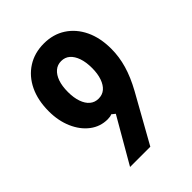

<svg xmlns="http://www.w3.org/2000/svg" viewBox="-230 -939 1059 1059"><g transform="rotate(-45 300.0 -409.0)"><path d="M301 -818Q374 -818 428.5 -782.5Q483 -747 513.5 -683.5Q544 -620 544 -534Q544 -472 526 -410Q508 -348 470 -279L314 0H156L308 -263L288 -279Q282 -276 273.5 -274.5Q265 -273 255 -273Q198 -273 153 -307Q108 -341 82 -400.5Q56 -460 56 -534Q56 -620 86.5 -683.5Q117 -747 172.5 -782.5Q228 -818 301 -818ZM394 -534Q394 -580 382.5 -613Q371 -646 350.5 -664Q330 -682 300 -682Q271 -682 250 -664Q229 -646 217.5 -613.5Q206 -581 206 -534Q206 -490 217.5 -457Q229 -424 250 -406.5Q271 -389 300 -389Q330 -389 350.5 -406.5Q371 -424 382.5 -457Q394 -490 394 -534Z"/></g></svg>

Font: Martian Mono Condensed SemiBold
Style: Regular
Weight: 600
Width: 3
Designer: Roman Shamin
Foundry: Evil Martians
Version: Version 1.000